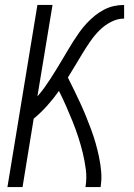

<svg xmlns="http://www.w3.org/2000/svg" viewBox="-20 -755 540 775"><path d="M10 0 131 -735H192L131 -366Q146 -383 159 -401Q172 -419 184 -437.5Q196 -456 207.5 -475Q219 -494 230.5 -513Q242 -532 253 -551Q264 -570 276 -588.5Q288 -607 301 -625.5Q314 -644 329.5 -660.5Q345 -677 362 -691Q379 -705 399 -715.5Q419 -726 439.5 -730.5Q460 -735 481 -735V-680Q454 -680 428 -666.5Q402 -653 381.5 -632.5Q361 -612 344.5 -588Q328 -564 313 -539.5Q298 -515 283.5 -490.5Q269 -466 254 -442Q267 -416 279.5 -390.5Q292 -365 304 -339Q316 -313 327 -286Q338 -259 348 -232Q358 -205 366 -177Q374 -149 380 -120Q386 -91 388.5 -61Q391 -31 386 0H325Q331 -36 326.5 -70.5Q322 -105 314 -138Q306 -171 295.5 -203Q285 -235 272.5 -266Q260 -297 246.5 -327.5Q233 -358 218 -388Q196 -357 170.5 -328.5Q145 -300 116 -276L71 0Z"/></svg>

Font: Iosevka Term Curly Light
Style: Italic
Weight: 300
Italic angle: -9°
Designer: Belleve Invis
Foundry: Belleve Invis
Version: Version 32.3.0